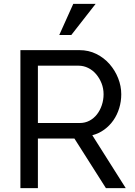

<svg xmlns="http://www.w3.org/2000/svg" viewBox="-20 -968 697 988"><path d="M85 0V-710H389Q436 -710 475.5 -690.5Q515 -671 543.5 -638.5Q572 -606 588 -565.5Q604 -525 604 -483Q604 -446 593.5 -411.5Q583 -377 563.5 -349Q544 -321 516.5 -301Q489 -281 455 -272L627 0H525L363 -255H175V0ZM175 -335H390Q418 -335 440.5 -347Q463 -359 479 -379.5Q495 -400 504 -427Q513 -454 513 -483Q513 -513 502.5 -539.5Q492 -566 474.5 -586.5Q457 -607 433.5 -618.5Q410 -630 384 -630H175ZM347 -788H285L357 -948H472Z"/></svg>

Font: Rising Sun
Style: Regular
Weight: 400
Designer: Matt McInerney, Pablo Impallari, Rodrigo Fuenzalida (Raleway font), Stephen Hutchings (Greek), Cristiano Sobral (main ch
Foundry: The Rising Sun Project Authors
Version: Version 4.327; ttfautohint (v1.8.4.7-5d5b-dirty)